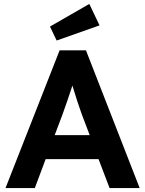

<svg xmlns="http://www.w3.org/2000/svg" viewBox="-20 -956 738 976"><path d="M8 0 283 -700H417L690 0H537L481 -147H212L157 0ZM298 -375 258 -269H436L395 -377Q386 -401 372.5 -442.5Q359 -484 348 -521Q336 -484 323 -446Q310 -408 298 -375ZM268 -750 234 -821 434 -936 486 -827Z"/></svg>

Font: Readex Pro SemiBold
Style: Regular
Weight: 600
Designer: Bonnie Shaver-Troup, Thomas Jockin
Foundry: Lexend
Version: Version 1.204; ttfautohint (v1.8.4.7-5d5b)